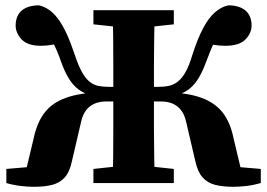

<svg xmlns="http://www.w3.org/2000/svg" viewBox="-20 -696 1016 730"><path d="M335.2 0V-53.7L475.2 -68.7H500.9L640.9 -53.7V0ZM335.2 -603.5V-657.3H640.9V-603.5L500.9 -588.5H475.2ZM407.8 0Q409.8 -51 410.3 -102.5Q410.8 -154 410.8 -207.2Q410.8 -260.5 410.8 -314.5V-342.6Q410.8 -396.6 410.8 -449.5Q410.8 -502.4 410.3 -554.3Q409.8 -606.3 407.8 -657.3H568.3Q567.3 -606.5 566.3 -554.8Q565.3 -503 565.3 -449.9Q565.3 -396.9 565.3 -342.6V-314.5Q565.3 -260.8 565.3 -207.7Q565.3 -154.6 566.3 -102.9Q567.3 -51.3 568.3 0ZM722.5 -83.7 687.6 -233.1Q681.4 -260.6 668.1 -277.5Q654.8 -294.3 635.8 -302.3Q616.7 -310.2 591.8 -310.2H488V-365.8H583.3Q605.1 -365.8 623.5 -370Q641.8 -374.1 657.2 -386.6Q672.6 -399 686 -422.9Q699.4 -446.9 711.1 -486.5Q731.5 -550 752.6 -589.4Q773.7 -628.9 797.8 -649.6Q822 -670.4 848.3 -675.8Q877.3 -675.5 896.9 -666.4Q916.5 -657.4 926.5 -640.4Q936.6 -623.5 936.6 -599.1Q936.6 -570.2 913.3 -546.1Q890.1 -521.9 835.8 -521.9Q816.4 -521.9 794.3 -525.2Q772.2 -528.5 753.7 -533.2L814 -566.6Q803.9 -551.7 795.6 -536.4Q787.4 -521.1 780 -502.7Q772.7 -484.2 763.2 -459.5Q750.8 -425.9 736.7 -401.8Q722.5 -377.7 704.9 -362.2Q687.3 -346.7 664 -338.4Q640.6 -330 610.2 -326.4L610 -345.6Q692.9 -343.3 745.2 -324.4Q797.5 -305.5 826.7 -267.9Q855.9 -230.3 867.7 -171.4L900.4 -34.4L804.3 -67.9L971.6 -53.7V0Q942.8 8.2 916.4 11.2Q890.1 14.2 867.1 14.2Q827.3 14.2 798 6.8Q768.8 -0.6 750.2 -21.5Q731.6 -42.5 722.5 -83.7ZM253.6 -83.7Q245.1 -42.5 226.2 -21.5Q207.2 -0.6 178.5 6.8Q149.8 14.2 109 14.2Q86.3 14.2 59.6 11.2Q33 8.2 4.1 0V-53.7L171.7 -67.9L75.6 -34.4L108.3 -171.4Q120.9 -230.3 149.7 -267.9Q178.5 -305.5 231.3 -324.4Q284.2 -343.3 366 -345.6L365.5 -326.4Q335.1 -330 311.8 -338.4Q288.4 -346.7 270.8 -362.2Q253.2 -377.7 239.1 -401.8Q224.9 -425.9 212.9 -459.5Q204.4 -484.2 196.4 -502.7Q188.4 -521.1 180.3 -536.4Q172.1 -551.7 162.1 -566.6L222.1 -534.6Q202.4 -529.9 179.2 -525.9Q155.9 -521.9 136.4 -521.9Q84.5 -521.9 62 -546.4Q39.5 -570.9 39.5 -599.1Q39.5 -623.5 49.5 -640.4Q59.6 -657.4 79.2 -666.4Q98.7 -675.5 127.8 -675.8Q147.8 -671.4 165.9 -659Q184.1 -646.7 200.8 -624.3Q217.5 -601.9 233.1 -568.2Q248.7 -534.5 264.7 -486.5Q278.1 -446.2 291.6 -422.1Q305.2 -398 320 -385.7Q334.9 -373.4 352.9 -369.6Q371 -365.8 392.4 -365.8H488V-310.2H384Q359.7 -310.2 340.3 -302.3Q320.9 -294.3 307.8 -277.5Q294.6 -260.6 288.4 -233.1Z"/></svg>

Font: Source Serif 4 Variable
Style: Regular
Weight: 400
Designer: Frank Grießhammer
Foundry: Adobe
Version: Version 4.005;hotconv 1.1.0;makeotfexe 2.6.0